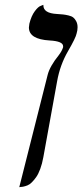

<svg xmlns="http://www.w3.org/2000/svg" viewBox="-20 -574 342 797"><path d="M60 203 178 -264Q187 -299 224 -345Q237 -362 242 -378V-382Q242 -403 186 -406Q100 -411 100 -460Q100 -464 102 -476Q110 -508 124.5 -527.5Q139 -547 150 -550L160 -554V-552Q160 -519 216 -516Q232 -515 241.5 -514Q251 -513 264 -510Q277 -507 284 -501.5Q291 -496 296.5 -485.5Q302 -475 302 -461Q302 -448 298 -435Q295 -418 262 -361Q229 -304 217 -236L160 78Q155 106 147 127.5Q139 149 130 161.5Q121 174 112 183Q103 192 94 195.5Q85 199 78 200.5Q71 202 66 202Z"/></svg>

Font: Linux Libertine O
Style: Italic
Weight: 400
Italic angle: -12°
Designer: Philipp H. Poll
Foundry: Philipp H. Poll
Version: Version 5.1.6